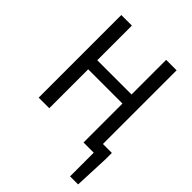

<svg xmlns="http://www.w3.org/2000/svg" viewBox="-239 -773 1078 1078"><g transform="rotate(45 300.0 -234.0)"><path d="M79 0V-656H163V-381H435V-656H518V-71H589V-21L580 188H516V0H435V-309H163V0Z"/></g></svg>

Font: Source Code Pro
Style: Regular
Weight: 400
Monospace: yes
Designer: Paul D. Hunt, Teo Tuominen
Foundry: Adobe Systems Incorporated
Version: Version 2.030;PS 1.000;hotconv 16.6.51;makeotf.lib2.5.65220